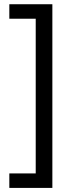

<svg xmlns="http://www.w3.org/2000/svg" viewBox="-20 -760 380 924"><path d="M232 144.3H24.9V74.6H151.9V-669.9H24.9V-739.6H232Z"/></svg>

Font: Pretendard Variable
Style: Regular
Weight: 400
Designer: Base glyphs from Inter by Rasmus Andersson; Hangul glyphs from Noto Sans CJK(Source Han Sans) by Jang Soo-young and Kang
Foundry: Kil Hyung-jin
Version: Version 1.100;FEAKit 1.0